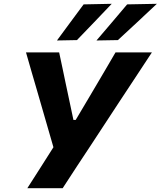

<svg xmlns="http://www.w3.org/2000/svg" viewBox="-20 -988 844 1008"><path d="M123.5 0Q156 -51 190 -104Q223.5 -157 260.5 -215L173.5 -516Q159 -565.5 146 -610.2Q133 -655 116.5 -713H290.5Q301 -662.5 309 -626Q316.5 -589.5 323.5 -556.5Q330.5 -523.5 339 -483.5L365.5 -358.5H377.5L450.5 -481.5Q474.5 -522 494.5 -556Q514 -589.5 536 -626.5Q557.5 -663.5 586.5 -713H777.5Q734.5 -647.5 689 -578.5Q643 -509 604.5 -450.5L457 -225.5Q422.5 -173.5 383.2 -113.8Q344 -54 309 0ZM486.5 -775.5Q527.5 -823.5 567.5 -870.5Q607.5 -917.5 647.5 -965L803.5 -968Q751 -919 700 -871Q648.5 -823 599 -777.5ZM279 -775.5Q316.5 -826.5 349 -870.5Q384 -917.5 419 -965L566.5 -968Q520 -919 474.2 -871.2Q428.5 -823.5 384 -777.5Z"/></svg>

Font: Heraclito
Style: Bold Italic
Weight: 700
Italic angle: -12°
Designer: Kostas Bartsokas (font) & Cristiano Sobral (main changes)
Foundry: Kostas Bartsokas (font) & Cristiano Sobral (main changes)
Version: Version 1.00;July 8, 2020;FontCreator 13.0.0.2655 64-bit